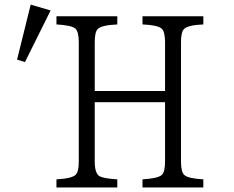

<svg xmlns="http://www.w3.org/2000/svg" viewBox="-20 -832 1040 852"><path d="M55.7 -567.4 116.2 -811.5 204.6 -785.6 90.8 -556.6ZM230.5 -723.6V-759.8H500.5V-723.6Q429.7 -720.2 413.6 -703.1Q400.4 -689.5 400.4 -645V-428.2H712.4V-645Q712.4 -691.4 697.3 -705.1Q679.2 -720.7 612.3 -723.6V-759.8H882.3V-723.6Q813.5 -720.7 796.4 -703.1Q783.2 -689.5 783.2 -645V-115.2Q783.2 -67.4 798.3 -55.2Q814.9 -40 882.3 -36.1V0H612.3V-36.1Q683.6 -40.5 698.7 -56.6Q712.4 -70.3 712.4 -115.2V-378.4H400.4V-115.2Q400.4 -61 423.3 -49.3Q441.4 -40 500.5 -36.1V0H230.5V-36.1Q298.8 -39.6 315.9 -56.6Q329.6 -69.8 329.6 -115.2V-645Q329.6 -691.4 314.5 -705.1Q298.3 -719.7 230.5 -723.6Z"/></svg>

Font: BIZ UDMincho
Style: Regular
Weight: 400
Monospace: yes
Designer: TypeBank Co., Ltd.
Foundry: Morisawa Inc.
Version: Version 1.06